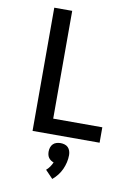

<svg xmlns="http://www.w3.org/2000/svg" viewBox="-105 -803 810 1128"><g transform="rotate(10 300.0 -238.5)"><path d="M125 0V-735H232V-92H525V0ZM288 258 243 211Q255 201 264 188Q273 175 279 161Q270 158 262 152.5Q254 147 248.5 139Q243 131 241 121.5Q239 112 239 103Q239 90 243 78Q247 66 255.5 57.5Q264 49 276 45.5Q288 42 300 42Q312 42 324 45.5Q336 49 344.5 57.5Q353 66 357 78Q361 90 361 103Q361 125 356 146.5Q351 168 342 188Q333 208 319 226Q305 244 288 258Z"/></g></svg>

Font: Iosevka Curly SmBdEx
Style: Regular
Weight: 600
Width: 7
Monospace: yes
Designer: Belleve Invis
Foundry: Belleve Invis
Version: Version 11.1.0; ttfautohint (v1.8.3)